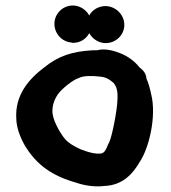

<svg xmlns="http://www.w3.org/2000/svg" viewBox="-20 -668 618 695"><path d="M39 -237C40 -207 51 -175 70 -141C113 -70 170 -31 255 -7C283 3 322 10 360 5C425 2 462 -40 487 -84C518 -130 548 -246 527 -328C523 -347 518 -366 510 -384C509 -403 497 -415 485 -424C468 -446 442 -465 416 -475C394 -484 361 -494 331 -486H316C242 -482 192 -466 140 -424C86 -383 33 -325 39 -237ZM170 -260C168 -285 177 -308 189 -326C202 -345 245 -381 267 -386L268 -387C285 -394 312 -394 339 -391C364 -389 374 -382 391 -368C403 -353 407 -337 405 -304C404 -270 386 -173 374 -150L373 -149C363 -125 358 -112 341 -112H340C325 -111 309 -115 293 -120C267 -128 243 -140 223 -157C206 -171 175 -224 171 -253C171 -255 170 -259 170 -260ZM177 -582C177 -547 203 -517 239 -514L241 -513H245C283 -513 311 -544 311 -580C311 -617 281 -647 245 -648H243C207 -648 177 -618 177 -582ZM295 -580C295 -543 326 -512 363 -512C399 -512 430 -541 430 -578C430 -615 399 -645 363 -646C325 -646 295 -618 295 -580Z"/></svg>

Font: Hussar Pisanka
Style: Bd
Weight: 700
Designer: Robert Jablonski
Foundry: Cannot Into Space Fonts
Version: Version 1.070